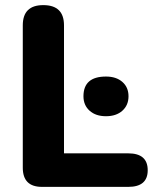

<svg xmlns="http://www.w3.org/2000/svg" viewBox="-20 -730 605 750"><path d="M144 0Q69 0 69 -75V-631Q69 -710 149 -710Q230 -710 230 -631V-131H481Q557 -131 557 -65Q557 0 481 0ZM394 -276Q354 -276 330 -297.5Q306 -319 306 -354Q306 -431 394 -431Q434 -431 458 -410Q482 -389 482 -354Q482 -319 458 -297.5Q434 -276 394 -276Z"/></svg>

Font: Nunito VF Beta Light
Style: Regular
Weight: 300
Designer: Vernon Adams
Foundry: newtypography
Version: Version 3.001